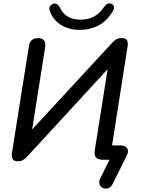

<svg xmlns="http://www.w3.org/2000/svg" viewBox="-20 -935 823 1124"><path d="M447 -760Q387 -760 340.5 -787Q294 -814 273 -867Q266 -884 271 -895Q276 -906 289 -912Q315 -922 332 -888Q365 -820 451 -820Q496 -820 529.5 -837.5Q563 -855 590 -895Q609 -922 631 -913Q658 -901 641 -871Q608 -813 557.5 -786.5Q507 -760 447 -760ZM640 141Q630 161 614 166.5Q598 172 583.5 166Q569 160 563 145Q557 130 567 110L621 0H579Q526 0 535 -56L610 -530L137 -16Q129 -8 117 0.5Q105 9 85 9Q58 9 52.5 -7.5Q47 -24 50 -40L149 -664Q156 -712 203 -712Q253 -712 244 -656L168 -177L639 -687Q647 -696 659.5 -704Q672 -712 692 -712Q720 -712 725 -696.5Q730 -681 727 -664L636 -84H682Q712 -84 724 -67.5Q736 -51 721 -22Z"/></svg>

Font: Nunito SemiBold
Style: Italic
Weight: 600
Italic angle: -9°
Designer: Vernon Adams
Foundry: Vernon Adams
Version: Version 3.601; ttfautohint (v1.8.2.53-6de2)